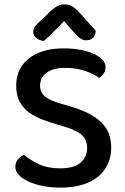

<svg xmlns="http://www.w3.org/2000/svg" viewBox="-20 -843 571 877"><path d="M255 -74Q318 -74 348 -100Q378 -126 378 -167Q378 -203 355 -225Q332 -247 282 -262L207 -285Q172 -296 143.5 -310.5Q115 -325 95 -344.5Q75 -364 64.5 -390.5Q54 -417 54 -452Q54 -531 112.5 -576.5Q171 -622 271 -622Q312 -622 347 -615.5Q382 -609 407.5 -597.5Q433 -586 447.5 -570.5Q462 -555 462 -537Q462 -520 453.5 -507.5Q445 -495 433 -487Q408 -506 367.5 -519.5Q327 -533 278 -533Q223 -533 193 -511Q163 -489 163 -452Q163 -422 184 -403.5Q205 -385 253 -371L311 -354Q395 -329 441.5 -285.5Q488 -242 488 -167Q488 -127 472.5 -93.5Q457 -60 428 -36Q399 -12 355.5 1Q312 14 257 14Q211 14 173 6Q135 -2 107.5 -15Q80 -28 65 -45Q50 -62 50 -81Q50 -101 62 -115Q74 -129 90 -136Q114 -114 155.5 -94Q197 -74 255 -74ZM273 -746Q254 -727 230.5 -703.5Q207 -680 181 -656Q160 -658 146 -669Q132 -680 132 -697Q132 -712 140 -722.5Q148 -733 164 -747L215 -796Q245 -823 274 -823Q293 -823 307 -815.5Q321 -808 336 -793L417 -703Q417 -682 405.5 -670.5Q394 -659 374 -659Q360 -659 348.5 -666.5Q337 -674 320 -693Z"/></svg>

Font: Baloo 2 Medium
Style: Regular
Weight: 500
Designer: Sarang Kulkarni and Ek Type
Foundry: Ek Type
Version: Version 1.640;hotconv 1.0.111;makeotfexe 2.5.65597; ttfautoh